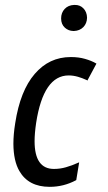

<svg xmlns="http://www.w3.org/2000/svg" viewBox="-20 -740 433 770"><path d="M286.1 -18.1 284.7 -17.1Q235.4 9.3 179.2 9.3Q94.2 9.3 57.6 -54.2Q34.2 -94.7 33.7 -163.1Q33.7 -200.7 41 -246.1Q61 -376 119.1 -443.4Q177.2 -511.2 263.7 -511.2H264.2Q295.4 -511.2 320.8 -503.9Q346.7 -496.6 365.2 -485.8L366.7 -484.9L365.7 -482.9L332 -419.9L331.1 -417L328.6 -418.5Q309.6 -427.2 292.5 -432.1Q273.4 -437.5 255.4 -437.5Q154.3 -437.5 125 -247.6Q118.7 -205.1 118.7 -173.8Q118.7 -62.5 196.3 -62.5Q221.2 -62.5 244.6 -69.3Q269 -76.2 293.5 -87.4L297.4 -88.9L296.9 -85.4L286.1 -19.5ZM225.1 -666Q225.1 -689 239.3 -704.1Q253.4 -719.2 276.9 -720.2Q278.3 -720.2 279.8 -720.2Q300.3 -720.7 314 -707Q328.6 -692.4 329.1 -668.9Q328.6 -646 314.2 -631.3Q299.8 -616.7 276.9 -615.7Q275.4 -615.7 273.9 -615.7Q254.4 -616.2 240.2 -628.9Q225.1 -642.6 225.1 -666Z"/></svg>

Font: MAUL Condensed Italic
Style: Condenced Regular Italic
Weight: 400
Italic angle: -12°
Designer: MAUL
Version: Version 1.0; 2020; ttfautohint (v1.8.3)